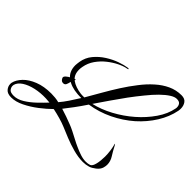

<svg xmlns="http://www.w3.org/2000/svg" viewBox="-258 -971 1365 1365"><g transform="rotate(45 424.0 -289.0)"><path d="M5 145Q-33 145 -50 125Q-67 105 -67 82Q-67 78 -67 74.5Q-67 71 -66 68Q-58 33 -26 -0.5Q6 -34 60.5 -55.5Q115 -77 188 -77Q207 -77 227 -75Q247 -73 266 -68Q290 -96 313.5 -131Q337 -166 361 -205H342Q333 -205 323 -206Q254 -211 210 -243.5Q166 -276 166 -340Q166 -349 167.5 -358Q169 -367 170 -377Q178 -427 209.5 -465Q241 -503 283.5 -530Q326 -557 369 -572Q412 -587 443 -591H448Q453 -591 453 -588Q453 -584 443 -583Q414 -578 378 -560.5Q342 -543 306.5 -515Q271 -487 244.5 -449.5Q218 -412 210 -366Q207 -350 207 -336Q207 -283 242.5 -257.5Q278 -232 337 -224Q345 -223 354 -223H373L437 -334Q470 -392 505.5 -447.5Q541 -503 580 -553Q618 -603 661 -641Q703 -679 750.5 -701Q798 -723 851 -723Q885 -723 900 -702Q915 -681 915 -652Q915 -647 914.5 -641Q914 -635 913 -629Q899 -556 855.5 -486Q812 -416 748 -359Q683 -302 601.5 -262.5Q520 -223 432 -210Q400 -162 371 -123Q342 -84 319 -55Q349 -46 378.5 -35.5Q408 -25 436 -14Q455 -7 482 6.5Q509 20 537 35Q565 50 588 60Q618 74 647.5 83.5Q677 93 704 93Q724 93 742 87Q759 80 767 45.5Q775 11 775 -30Q775 -58 771 -87Q767 -116 760 -141Q759 -144 761 -144Q763 -143 769 -132Q788 -95 807.5 -64.5Q827 -34 827 1Q827 8 825.5 16Q824 24 822 32Q815 56 790 75.5Q765 95 745 101Q718 109 690 109Q644 109 592.5 95Q541 81 494.5 62Q448 43 415 29Q389 18 352.5 7.5Q316 -3 278 -11Q243 24 196 60Q149 96 99 120.5Q49 145 5 145ZM446 -231Q517 -247 590.5 -286.5Q664 -326 726 -380Q788 -434 832 -498Q876 -562 888 -627Q889 -630 889 -633.5Q889 -637 889 -640Q889 -657 879.5 -669Q870 -681 846 -681Q825 -681 798 -664Q768 -645 734.5 -612Q701 -579 665 -534Q628 -489 591 -439Q554 -388 517 -334.5Q480 -281 446 -231ZM10 124Q47 124 86 100Q125 76 160.5 42Q196 8 224 -22Q203 -23 185 -25Q130 -27 80.5 -16Q31 -5 -3 17Q-37 39 -45 69Q-46 72 -46 80Q-46 95 -35 109.5Q-24 124 10 124ZM195 -188Q184 -188 178 -193Q172 -198 167 -207Q164 -212 164 -216Q164 -222 167.5 -227Q171 -232 175 -235Q182 -241 190 -246.5Q198 -252 207 -256L221 -262Q226 -264 234 -269Q237 -271 239 -269Q241 -267 240 -264Q230 -251 226.5 -233Q223 -215 217 -201.5Q211 -188 195 -188Z"/></g></svg>

Font: Birthstone Bounce
Style: Regular
Weight: 400
Designer: Robert E. Leuschke
Foundry: Rob Leuschke
Version: Version 1.010; ttfautohint (v1.8.3)